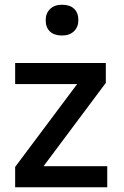

<svg xmlns="http://www.w3.org/2000/svg" viewBox="-20 -791 524 811"><path d="M44 0V-86L306 -436H44V-525H427V-441L164 -89H433V0ZM173 -706Q173 -735 191.5 -753Q210 -771 242 -771Q275 -771 293 -754Q311 -737 311 -706Q311 -677 292.5 -659Q274 -641 242 -641Q209 -641 191 -658Q173 -675 173 -706Z"/></svg>

Font: Our Lexend
Style: Regular
Weight: 400
Designer: Bonnie Shaver-Troup, Thomas Jockin
Foundry: Lexend
Version: Version 1.007